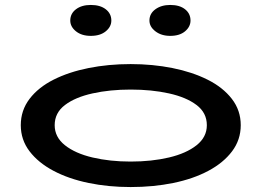

<svg xmlns="http://www.w3.org/2000/svg" viewBox="-20 -742 1057 776"><path d="M508 14Q418 14 338 -2.5Q258 -19 196.5 -51.5Q135 -84 99.5 -130.5Q64 -177 64 -236Q64 -296 99.5 -342.5Q135 -389 196.5 -420Q258 -451 338 -467Q418 -483 508 -483Q597 -483 677 -467Q757 -451 819 -420Q881 -389 917 -342.5Q953 -296 953 -236Q953 -177 918 -130.5Q883 -84 822 -51.5Q761 -19 680.5 -2.5Q600 14 508 14ZM508 -89Q593 -89 663 -105.5Q733 -122 774.5 -155Q816 -188 816 -236Q816 -286 774.5 -317.5Q733 -349 663 -364.5Q593 -380 508 -380Q424 -380 354 -364.5Q284 -349 242.5 -317.5Q201 -286 201 -236Q201 -188 242.5 -155Q284 -122 354 -105.5Q424 -89 508 -89ZM668 -597Q632 -597 608 -615.5Q584 -634 584 -659Q584 -687 608 -704.5Q632 -722 668 -722Q706 -722 728 -704.5Q750 -687 750 -659Q750 -634 728 -615.5Q706 -597 668 -597ZM347 -597Q310 -597 287 -615.5Q264 -634 264 -659Q264 -687 287 -704.5Q310 -722 347 -722Q385 -722 407.5 -704.5Q430 -687 430 -659Q430 -634 407.5 -615.5Q385 -597 347 -597Z"/></svg>

Font: BioRhyme Expanded SemiBold
Style: Regular
Weight: 600
Width: 7
Designer: Aoife Mooney
Foundry: Aoife Mooney Type
Version: Version 1.600;gftools[0.9.33]